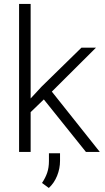

<svg xmlns="http://www.w3.org/2000/svg" viewBox="-20 -770 530 973"><path d="M415.5 0 202.1 -266.1 135.3 -201.7V0H76.7V-750H135.3V-271L190.4 -330.6L392.6 -528.3H466.3L242.7 -305.7L485.8 0ZM284.2 6.8V45.4Q284.2 84 269.5 120.6Q254.9 157.2 227.5 182.6L192.9 157.2Q210.4 131.3 219.2 105.2Q228 79.1 228 46.4V6.8Z"/></svg>

Font: Vazirmatn FD ExtraLight
Style: Regular
Weight: 200
Designer: Saber Rastikerdar
Foundry: Saber Rastikerdar
Version: Version 33.003